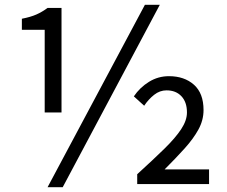

<svg xmlns="http://www.w3.org/2000/svg" viewBox="-20 -766 943 799"><path d="M166 -298V-642H71V-688Q107 -695 131 -705.5Q155 -716 178 -733H236V-298ZM178 13 583 -746H645L241 13ZM551 0V-41Q618 -102 664 -147Q710 -192 734 -228.5Q758 -265 758 -298Q758 -341 735 -365.5Q712 -390 673 -390Q645 -390 621.5 -371.5Q598 -353 580 -326L537 -365Q562 -402 600 -425.5Q638 -449 683 -449Q747 -449 787 -413.5Q827 -378 827 -308Q827 -266 806 -227.5Q785 -189 748.5 -148.5Q712 -108 665 -61H850V0Z"/></svg>

Font: Noto Sans KR Thin
Style: Regular
Weight: 400
Version: Version 2.004-H2;hotconv 1.0.118;makeotfexe 2.5.65603